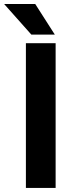

<svg xmlns="http://www.w3.org/2000/svg" viewBox="-54 -923 366 943"><path d="M219.2 -710.9V0H73.2V-710.9ZM119.1 -903.3 215.3 -752.9H100.1L-33.7 -903.3Z"/></svg>

Font: Vazirmatn RD FD
Style: Bold
Weight: 700
Designer: Saber Rastikerdar
Foundry: Saber Rastikerdar
Version: Version 33.003